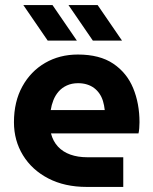

<svg xmlns="http://www.w3.org/2000/svg" viewBox="-20 -737 602 757"><path d="M322 0Q235 0 170.5 -33.5Q106 -67 70.5 -125Q35 -183 35 -255Q35 -336 68 -396Q101 -456 158 -489Q215 -522 287 -522Q373 -522 426.5 -486Q480 -450 505 -389.5Q530 -329 530 -255Q530 -245 529 -231.5Q528 -218 526 -211H181Q189 -180 208.5 -159Q228 -138 257.5 -127.5Q287 -117 324 -117H466V0ZM180 -303H393Q391 -322 386 -338.5Q381 -355 372 -368Q363 -381 351 -390Q339 -399 323 -404Q307 -409 288 -409Q263 -409 243.5 -400Q224 -391 211 -376Q198 -361 190.5 -342Q183 -323 180 -303ZM346 -577 250 -717H365L461 -577ZM168 -577 72 -717H187L283 -577Z"/></svg>

Font: MuseoModerno Thin SemiBold
Style: Regular
Weight: 600
Version: Version 1.003